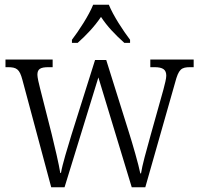

<svg xmlns="http://www.w3.org/2000/svg" viewBox="-20 -786 834 806"><path d="M282 -619V-606H306C345 -641 376 -674 404 -715C431 -674 463 -641 502 -606H526V-619C497 -657 455 -721 437 -766H371C353 -721 311 -657 282 -619ZM74 -451 195 0H251L393 -461L533 0H590L715 -439C730 -496 741 -504 779 -504H793V-536H611V-504H628C665 -504 678 -493 678 -468C678 -456 672 -433 666 -410L613 -221C593 -149 577 -92 572 -58H569C562 -94 536 -184 521 -231L426 -534H379L280 -220C265 -171 241 -93 236 -60H233C228 -93 209 -175 197 -223L148 -416C143 -434 137 -462 137 -472C137 -496 149 -504 184 -504H201V-536H3V-504H12C50 -504 62 -496 74 -451Z"/></svg>

Font: Noto Serif Devanagari SemiCondensed Light
Style: Regular
Weight: 300
Width: 4
Designer: Universal Thirst, Indian Type Foundry and the Monotype Design Team
Foundry: Monotype Imaging Inc.
Version: Version 2.004